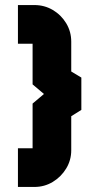

<svg xmlns="http://www.w3.org/2000/svg" viewBox="-20 -740 342 760"><path d="M51 0V-153H109Q109 -153 109 -153Q109 -153 109 -153V-330L154 -368L109 -406V-567Q109 -567 109 -567Q109 -567 109 -567H51V-720H116Q156 -720 189 -700.5Q222 -681 242 -648Q262 -615 262 -575V-457L302 -433V-305L262 -280V-145Q262 -106 242 -73Q222 -40 189 -20Q156 0 116 0Z"/></svg>

Font: Orbitron Black
Style: Regular
Weight: 900
Designer: Matt McInerney
Foundry: The League of Moveable Type
Version: Version 2.001